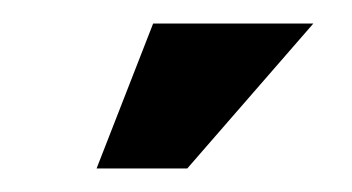

<svg xmlns="http://www.w3.org/2000/svg" viewBox="-20 -706 299 163"><path d="M246 -686 139 -563H62L110 -686Z"/></svg>

Font: XXII Aven Bold
Style: Regular
Weight: 700
Designer: Lecter Johnson
Foundry: Doubletwo Studios
Version: Version 1.001